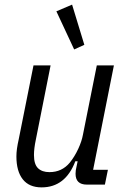

<svg xmlns="http://www.w3.org/2000/svg" viewBox="-20 -799 550 831"><path d="M199 -516 135 -194Q127 -156 127 -128Q127 -88 144.5 -71Q162 -54 194 -54Q248 -54 282 -95Q303 -121 318.5 -154.5Q334 -188 339 -216L399 -516H473L383 -64H447L434 0H356Q307 0 307 -47Q307 -55 308 -62Q309 -69 311 -77L316 -101H306Q263 12 160 12Q106 12 78.5 -23Q51 -58 51 -122Q51 -138 53.5 -156Q56 -174 61 -196L125 -516ZM224 -750 292 -779 345 -605 301 -585Z"/></svg>

Font: IBM Plex Sans Cond
Style: Italic
Weight: 400
Width: 3
Italic angle: -11°
Designer: Mike Abbink, Paul van der Laan, Pieter van Rosmalen
Foundry: Bold Monday
Version: Version 1.3